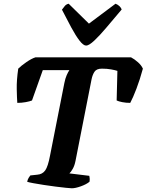

<svg xmlns="http://www.w3.org/2000/svg" viewBox="-20 -1012 788 1032"><path d="M366 0Q359 0 335 -2.5Q311 -5 279 -9Q247 -13 215 -18Q183 -23 158.5 -27.5Q134 -32 126 -35Q129 -48 134 -56Q139 -64 143 -69L180 -73Q208 -75 223 -96Q238 -117 249 -176L326 -566Q331 -591 338.5 -608Q346 -625 353 -635H210L152 -472Q140 -467 118 -463Q96 -459 73 -459Q71 -485 70 -533Q69 -581 78 -643Q93 -658 121 -677.5Q149 -697 171 -704H684Q703 -694 721.5 -677.5Q740 -661 748 -643Q732 -584 713.5 -535.5Q695 -487 680 -459Q657 -459 637 -463Q617 -467 607 -472L611 -631Q599 -635 577 -639Q555 -643 528 -643Q499 -643 488 -626.5Q477 -610 472 -585L386 -148Q381 -122 371 -104.5Q361 -87 353 -80L460 -67Q461 -62 462 -54Q463 -46 461 -35Q444 -21 414.5 -10.5Q385 0 366 0ZM443 -767Q428 -767 407.5 -793.5Q387 -820 363 -864.5Q339 -909 313 -960Q321 -971 328.5 -980Q336 -989 349 -992L458 -885L601 -992Q614 -987 622.5 -978.5Q631 -970 634 -961Q590 -909 552.5 -864.5Q515 -820 486.5 -793.5Q458 -767 443 -767Z"/></svg>

Font: Texturina ExtraBold
Style: Italic
Weight: 800
Italic angle: -11°
Designer: Guillermo Torres Carreño
Foundry: Omnibus-Type
Version: Version 1.002; ttfautohint (v1.8.3)